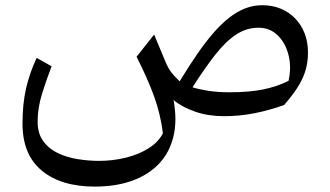

<svg xmlns="http://www.w3.org/2000/svg" viewBox="-20 -426 1240 721"><path d="M820.5 10.3Q879.9 10.3 935.3 -0.7Q990.7 -11.6 1047.1 -31.7Q1071.4 -59.7 1088.3 -84.1Q1105.3 -108.6 1116 -131.8Q1126.7 -155 1131.6 -179Q1136.5 -202.9 1136.5 -229.5Q1136.5 -268.6 1123.8 -301Q1111.2 -333.4 1088.1 -357.1Q1065.1 -380.7 1033.7 -393.6Q1002.4 -406.4 964.6 -406.4Q932 -406.4 901.5 -394.8Q871.1 -383.2 841.4 -360.2Q811.8 -337.2 781.9 -302.9Q752 -268.6 720.5 -222.9Q689.1 -177.2 654.7 -120.7Q635.8 -138.3 623.6 -154Q611.3 -169.6 600.3 -196.7L558.8 -296.2L492.8 -212.9Q534.5 -130.9 558.7 -64Q582.8 2.8 591.8 74.5Q574.7 107.8 537.6 131.1Q500.5 154.3 452.1 166.2Q403.6 178.1 351.9 178.1Q312.7 178.1 272 171.6Q231.4 165.1 197.4 149Q163.4 132.8 142.4 104Q121.3 75.3 121.3 30.4Q121.3 -21 138.4 -75.5Q155.4 -130 173.8 -177L117.8 -208.7Q91.7 -153.7 78.1 -95.1Q64.5 -36.5 64.5 38.2Q64.5 155.2 137.2 214.9Q209.8 274.7 335.9 274.7Q415 274.7 476.2 252.7Q537.4 230.7 577 188.9Q616.5 147.1 631.2 86.8Q645.9 26.4 631.7 -50.3Q664.9 -22.9 713.9 -6.3Q762.9 10.3 820.5 10.3ZM1063.5 -122.4Q1020.1 -100.7 968.1 -90.1Q916.1 -79.5 842 -79.5Q797.4 -79.5 762 -85Q726.7 -90.6 702.9 -98.2Q748.8 -170 787.8 -219.8Q826.7 -269.7 866 -295.8Q905.2 -321.9 950.9 -321.9Q993.6 -321.9 1023 -293.1Q1052.4 -264.2 1063.6 -218.8Q1074.9 -173.3 1063.5 -122.4Z"/></svg>

Font: Pinar FD VF
Style: Regular
Weight: 300
Designer: Amin Abedi
Version: Version 2.000